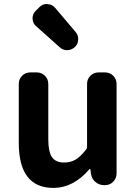

<svg xmlns="http://www.w3.org/2000/svg" viewBox="-20 -919 677 953"><path d="M245.1 13.7Q73.2 13.7 73.2 -210V-502Q73.2 -526.4 89.8 -543Q106.4 -559.6 130.9 -559.6H162.1Q186.5 -559.6 203.1 -543Q219.7 -526.4 219.7 -502V-228.5Q219.7 -165 238.3 -138.7Q256.8 -112.3 297.9 -112.3Q331.1 -112.3 355.5 -127Q379.9 -141.6 407.2 -176.8Q412.1 -181.6 412.1 -189.5V-502Q412.1 -526.4 428.7 -543Q445.3 -559.6 469.7 -559.6H501Q525.4 -559.6 542 -543Q558.6 -526.4 558.6 -502V-57.6Q558.6 -34.2 542 -17.1Q525.4 0 501 0H497.1Q471.7 0 453.1 -16.1Q434.6 -32.2 431.6 -56.6L428.7 -78.1Q427.7 -80.1 425.8 -80.1Q423.8 -80.1 422.9 -78.1Q343.8 13.7 245.1 13.7ZM351.6 -685.5Q335.9 -670.9 314.5 -669.9Q313.5 -669.9 313.5 -669.9Q293 -669.9 277.3 -683.6L160.2 -788.1Q141.6 -803.7 141.6 -828.1Q141.6 -850.6 158.2 -866.2L175.8 -883.8Q191.4 -899.4 212.9 -899.4Q213.9 -899.4 215.8 -898.4Q239.3 -897.5 253.9 -879.9L355.5 -759.8Q368.2 -745.1 368.2 -724.6Q368.2 -701.2 351.6 -685.5Z"/></svg>

Font: Gen Jyuu Gothic P Bold
Style: Bold
Weight: 700
Designer: [Source Han Sans]
Ryoko NISHIZUKA  (kana & ideographs); Paul D. Hunt (Latin, Greek & Cyrillic); Wenlong ZHANG  (bopomofo
Version: Version 1.002.20150607